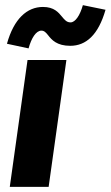

<svg xmlns="http://www.w3.org/2000/svg" viewBox="-20 -726 430 746"><path d="M18 0H169L238 -493H87ZM7 -556 91 -538C102 -578 120 -607 141 -607C152 -607 159 -599 167 -589C181 -571 201 -548 253 -548C314 -548 362 -590 390 -688L302 -706C291 -667 273 -639 254 -639C239 -639 231 -649 221 -661C207 -678 190 -699 147 -699C85 -699 34 -653 7 -556Z"/></svg>

Font: HK Grotesk Black
Style: Italic
Weight: 900
Italic angle: -16°
Designer: Alfredo Marco Pradil
Foundry: Hanken Design Co.
Version: Version 3.001;FEAKit 1.0